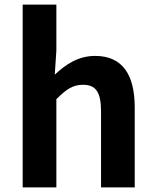

<svg xmlns="http://www.w3.org/2000/svg" viewBox="-20 -818 680 838"><path d="M79 0H226V-385C267 -426 296 -448 342 -448C397 -448 421 -418 421 -331V0H568V-349C568 -490 516 -574 395 -574C319 -574 264 -534 219 -492L226 -597V-798H79Z"/></svg>

Font: Noto Sans JP
Style: Bold
Weight: 700
Designer: Ryoko NISHIZUKA  (kana, bopomofo & ideographs); Paul D. Hunt (Latin, Greek & Cyrillic); Sandoll Communications , Soo-you
Foundry: Adobe
Version: Version 2.002;hotconv 1.0.116;makeotfexe 2.5.65601